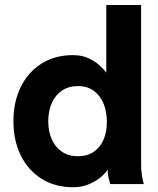

<svg xmlns="http://www.w3.org/2000/svg" viewBox="-20 -743 637 775"><path d="M411.3 -251Q411.3 -209.5 397.5 -178.3Q383.7 -147.1 357.6 -129.7Q331.4 -112.3 294.5 -112.3Q257 -112.3 230.2 -130.4Q203.3 -148.5 189.1 -180.5Q174.8 -212.4 174.8 -253.9Q174.8 -295.4 189.1 -327.3Q203.3 -359.3 230.2 -377.4Q257 -395.5 294.5 -395.5Q332.3 -395.5 358.3 -376.7Q384.3 -357.8 397.8 -325.1Q411.3 -292.5 411.3 -251ZM549.6 -82V-722.7H409V-449.2Q399.3 -463.5 381 -479.9Q362.7 -496.4 336.2 -508.4Q309.8 -520.5 275.5 -520.5Q201.3 -520.5 147.1 -486Q92.9 -451.6 63.5 -391.4Q34.2 -331.2 34.2 -253.9Q34.2 -176.6 63.5 -116.4Q92.9 -56.2 147.1 -21.8Q201.3 12.7 275.5 12.7Q309.8 12.7 338.3 0.8Q366.8 -11.1 386.7 -27.8Q406.6 -44.5 414.8 -58.6Q414.8 -36.6 419.9 -18.3Q425 0 425 0H560.5Q560.5 0 557.8 -10Q555.1 -20 552.3 -38.6Q549.6 -57.1 549.6 -82Z"/></svg>

Font: Giphurs SC
Style: Regular
Weight: 400
Version: Version 0.920